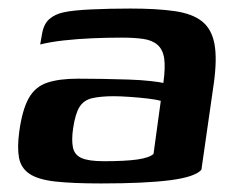

<svg xmlns="http://www.w3.org/2000/svg" viewBox="-20 -424 556 449"><path d="M216 5Q150 5 109.5 0.5Q69 -4 49 -17.5Q29 -31 24.5 -55Q20 -79 25 -116Q32 -167 47 -194Q62 -221 90 -230.5Q118 -240 162 -240Q188 -240 219 -239.5Q250 -239 280 -238Q310 -237 332 -234.5Q354 -232 362 -230Q367 -266 364 -287Q361 -308 348.5 -319Q336 -330 315 -333Q294 -336 264 -336Q230 -336 195.5 -334.5Q161 -333 129.5 -329.5Q98 -326 74 -320L78 -343Q82 -368 95.5 -379.5Q109 -391 128 -395Q150 -400 193.5 -402Q237 -404 285 -404Q347 -404 388.5 -398Q430 -392 452.5 -374Q475 -356 481.5 -321.5Q488 -287 480 -229L451 -27Q436 -10 377.5 -2.5Q319 5 216 5ZM223 -47Q273 -47 301 -51Q329 -55 339 -64L356 -188Q347 -191 326 -193.5Q305 -196 282.5 -197.5Q260 -199 246 -199Q216 -199 196 -194.5Q176 -190 166 -174Q156 -158 151 -124Q147 -97 150.5 -79.5Q154 -62 170.5 -54.5Q187 -47 223 -47Z"/></svg>

Font: Genos Thin SemiBold
Style: Italic
Weight: 600
Italic angle: -8°
Version: Version 1.010